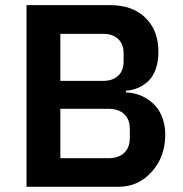

<svg xmlns="http://www.w3.org/2000/svg" viewBox="-20 -718 702 738"><path d="M82 0V-698.2H403.8Q489.7 -698.2 539.3 -649.4Q588.9 -600.6 588.9 -519Q588.9 -481 578.4 -451.9Q567.9 -422.9 549.8 -406Q531.7 -389.2 510.3 -380.1Q488.8 -371.1 463.9 -369.1V-362.8Q483.4 -362.3 503.2 -356.9Q522.9 -351.6 543.5 -339.1Q564 -326.7 579.6 -308.6Q595.2 -290.5 605.2 -262.5Q615.2 -234.4 615.2 -200.2Q615.2 -115.7 563.5 -57.9Q511.7 0 435.1 0ZM211.9 -407.2H377Q413.1 -407.2 434.1 -426.8Q455.1 -446.3 455.1 -481.9V-513.2Q455.1 -548.3 434.1 -568.1Q413.1 -587.9 377 -587.9H211.9ZM211.9 -109.9H397Q435.5 -109.9 457.3 -130.4Q479 -150.9 479 -188V-222.2Q479 -259.3 457.3 -279.5Q435.5 -299.8 397 -299.8H211.9Z"/></svg>

Font: Anuphan SemiBold
Style: Bold
Weight: 600
Designer: Mike Abbink, Paul van der Laan, Pieter van Rosmalen, Mint Tantisuwanna
Foundry: Bold Monday; Cadson Demak
Version: Version 3.002;hotconv 1.0.109;makeotfexe 2.5.65596